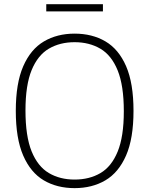

<svg xmlns="http://www.w3.org/2000/svg" viewBox="-20 -914 732 942"><path d="M346 9Q259.5 9 194.8 -29.2Q130 -67.5 93.8 -151Q57.5 -234.5 57.5 -370Q57.5 -505.5 94 -589Q130.5 -672.5 195.5 -710.8Q260.5 -749 346 -749Q432.5 -749 497.5 -710.8Q562.5 -672.5 598.8 -589Q635 -505.5 635 -370Q635 -234.5 598.5 -151Q562 -67.5 497 -29.2Q432 9 346 9ZM346 -33Q418.5 -33 472.8 -64.8Q527 -96.5 557.2 -170Q587.5 -243.5 587.5 -368Q587.5 -494.5 557.2 -568.8Q527 -643 472.5 -675Q418 -707 346 -707Q274 -707 219.8 -675.2Q165.5 -643.5 135.2 -570Q105 -496.5 105 -372Q105 -245.5 135.2 -171.2Q165.5 -97 219.8 -65Q274 -33 346 -33ZM207 -858V-893.5H485V-858Z"/></svg>

Font: Encode Sans Condensed Thin ExtraLight
Style: Regular
Weight: 250
Version: Version 3.002